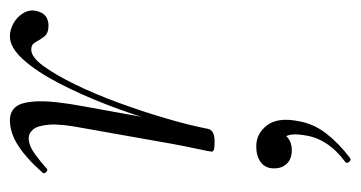

<svg xmlns="http://www.w3.org/2000/svg" viewBox="-186 -249 711 378"><g transform="rotate(-90 169.0 -59.5)"><path d="M105 -6 95 -7Q103 -50 118 -102Q133 -154 153 -205.5Q173 -257 195.5 -300Q218 -343 241.5 -369Q265 -395 287 -395Q300 -395 312.5 -388Q325 -381 332.5 -369Q340 -357 337 -343Q334 -330 326.5 -324.5Q319 -319 308 -319Q293 -319 286.5 -327.5Q280 -336 275.5 -344.5Q271 -353 261 -353Q246 -353 228.5 -329Q211 -305 192 -266Q173 -227 156 -180.5Q139 -134 125.5 -88Q112 -42 105 -6ZM80 8Q67 8 63.5 6.5Q60 5 60 2Q60 -1 65.5 -26.5Q71 -52 75 -74L106 -249Q115 -295 113 -318Q111 -341 103.5 -349.5Q96 -358 87 -358Q72 -358 55.5 -346Q39 -334 26 -322Q24 -320 20 -323.5Q16 -327 18 -330Q46 -362 71.5 -378.5Q97 -395 122 -395Q139 -395 148.5 -383Q158 -371 159 -339.5Q160 -308 149 -249L105 -6Q103 8 80 8ZM47 275Q43 277 39.5 272.5Q36 268 40 265Q63 248 76 228Q89 208 92 186Q97 158 89 146.5Q81 135 70 132L97 125Q98 143 88 151.5Q78 160 63 160Q46 160 36.5 150.5Q27 141 27 125Q27 108 39 99Q51 90 70 90Q96 90 112 111.5Q128 133 120 173Q115 203 95.5 228Q76 253 47 275Z"/></g></svg>

Font: Cormorant Garamond Light Light
Style: Italic
Weight: 300
Italic angle: -10°
Version: Version 4.001